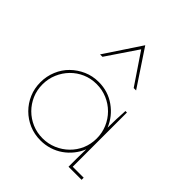

<svg xmlns="http://www.w3.org/2000/svg" viewBox="-186 -779 904 904"><g transform="rotate(45 266.0 -327.0)"><path d="M497 0H410V-54Q410 -70 410.5 -85.5Q411 -101 411 -117Q400 -90 382 -67.5Q364 -45 340.5 -28.5Q317 -12 288.5 -3Q260 6 229 6Q188 6 153 -9Q118 -24 91.5 -50.5Q65 -77 50 -112Q35 -147 35 -188Q35 -228 50 -264Q65 -300 91.5 -326Q118 -352 153 -367.5Q188 -383 229 -383Q291 -383 339.5 -348.5Q388 -314 410 -260Q410 -289 411 -317.5Q412 -346 414 -375H424V-14H497ZM229 -369Q191 -369 158.5 -355Q126 -341 101.5 -316Q77 -291 63 -258Q49 -225 49 -188Q49 -150 63 -117.5Q77 -85 101.5 -60.5Q126 -36 158.5 -22Q191 -8 229 -8Q266 -8 299 -22Q332 -36 357 -60.5Q382 -85 396 -117.5Q410 -150 410 -188Q410 -225 396 -258Q382 -291 357 -316Q332 -341 299 -355Q266 -369 229 -369ZM157 -479H141Q171 -524 201 -569.5Q231 -615 261 -660Q291 -615 321 -569.5Q351 -524 381 -479H365Q339 -517 313 -556Q287 -595 261 -633Q235 -595 209 -556Q183 -517 157 -479Z"/></g></svg>

Font: Josefin Slab Thin
Style: Regular
Weight: 100
Designer: Santiago Orozco
Foundry: Typemade
Version: Version 2.000